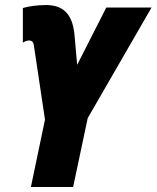

<svg xmlns="http://www.w3.org/2000/svg" viewBox="-20 -744 623 764"><path d="M103 0H271L329 -274L583 -714H403L287 -486L277 -599C271 -676 242 -724 163 -724C126 -724 89 -718 71 -712V-574C77 -579 88 -583 95 -583C105 -583 113 -579 115 -562L159 -268Z"/></svg>

Font: Noto Sans UI Condensed Black
Style: Italic
Weight: 900
Width: 3
Italic angle: -192°
Designer: Monotype Design Team
Foundry: Monotype Imaging Inc.
Version: Version 1.901